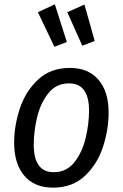

<svg xmlns="http://www.w3.org/2000/svg" viewBox="-20 -850 564 882"><path d="M45 -194Q45 -272 71 -351Q97 -430 154.5 -484Q212 -538 301 -538Q386 -538 432.5 -483.5Q479 -429 479 -333Q479 -256 453.5 -176.5Q428 -97 370.5 -42.5Q313 12 224 12Q138 12 91.5 -43Q45 -98 45 -194ZM389 -342Q389 -467 297 -467Q238 -467 202 -421.5Q166 -376 150.5 -311.5Q135 -247 135 -185Q135 -59 227 -59Q286 -59 322 -105Q358 -151 373.5 -216Q389 -281 389 -342ZM287 -657 230 -635 154 -794 232 -830ZM415 -662 358 -640 289 -794 368 -829Z"/></svg>

Font: Fira Sans Condensed
Style: Italic
Weight: 400
Width: 3
Italic angle: -8°
Designer: bBox Type GmbH & Carrois Corporate GbR & Edenspiekermann AG
Foundry: bBox Type GmbH & Carrois Corporate GbR & Edenspiekermann AG
Version: Version 4.301